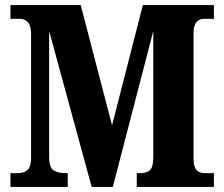

<svg xmlns="http://www.w3.org/2000/svg" viewBox="-20 -734 881 754"><path d="M21 0V-54H49Q74 -54 88 -66.5Q102 -79 102 -113V-600Q102 -634 89 -647Q76 -660 60 -660H21V-714H297L420 -242L541 -714H820V-660H779Q764 -660 752 -647.5Q740 -635 740 -603V-110Q740 -79 751.5 -66.5Q763 -54 786 -54H820V0H517V-54H530Q558 -54 570 -67Q582 -80 582 -118V-612L423 0H340L173 -612V-118Q173 -76 190.5 -65Q208 -54 239 -54H246V0Z"/></svg>

Font: Noto Serif Thai Condensed ExtraBold
Style: Regular
Weight: 800
Width: 3
Designer: Monotype Design Team
Foundry: Monotype Imaging Inc.
Version: Version 2.002; ttfautohint (v1.8.4.7-5d5b)